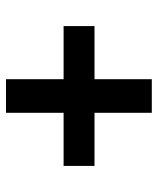

<svg xmlns="http://www.w3.org/2000/svg" viewBox="37 -626 526 640"><g transform="rotate(-90 300.0 -306.0)"><path d="M244 -63V-254H67V-357H244V-549H356V-357H533V-254H356V-63Z"/></g></svg>

Font: IBMPlexSans-SemiBold
Style: Regular
Weight: 600
Designer: Mike Abbink, Paul van der Laan, Pieter van Rosmalen
Foundry: Bold Monday
Version: Version 3.1